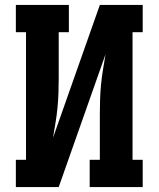

<svg xmlns="http://www.w3.org/2000/svg" viewBox="-20 -755 640 775"><path d="M44 0V-110H85V-625H44V-735H258V-625H217V-441Q217 -411 216 -380.5Q215 -350 212 -319.5Q209 -289 204 -259Q199 -229 194 -199L383 -735H556V-625H515V-110H556V0H342V-110H383V-294Q383 -324 384 -354.5Q385 -385 388 -415.5Q391 -446 396 -476Q401 -506 406 -536L217 0Z"/></svg>

Font: Iosevka Etoile Extrabold
Style: Regular
Weight: 800
Designer: Belleve Invis
Foundry: Belleve Invis
Version: Version 22.1.2; ttfautohint (v1.8.4)